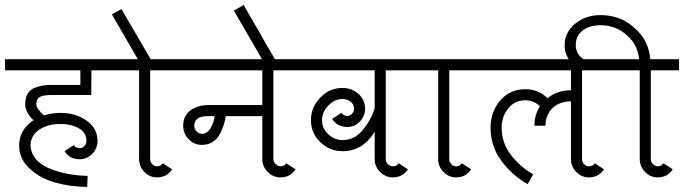

<svg xmlns="http://www.w3.org/2000/svg" viewBox="-36 -698 2715 762"><path d="M280 -110Q291 -110 299 -118.5Q307 -127 307 -138Q307 -172 276.5 -189Q246 -206 204 -206Q154 -206 120 -183.5Q86 -161 85 -120Q89 -61 155.5 -31.5Q222 -2 312 0L310 44Q242 43 183 26.5Q124 10 82 -28.5Q40 -67 40 -121Q40 -182 97 -221Q64 -252 64 -284Q64 -309 73.5 -325.5Q83 -342 100.5 -349Q118 -356 133.5 -358.5Q149 -361 170 -361H283V-419H-16V-463H421V-419H327L326 -321H170Q135 -321 121.5 -313Q108 -305 108 -284Q108 -268 138 -240Q171 -250 204 -250Q264 -250 307.5 -219.5Q351 -189 351 -138Q351 -109 330 -87.5Q309 -66 280 -66Q241 -66 220 -98L257 -122Q264 -110 280 -110Z M587 -38Q602 -38 610 -50L647 -26Q626 6 587 6Q558 6 537 -15.5Q516 -37 516 -66V-419H388V-463H511L408 -641L446 -662L562 -463H679V-419H560V-66Q560 -55 568 -46.5Q576 -38 587 -38Z M816 -237H789Q735 -237 735 -199Q735 -186 744 -176.5Q753 -167 766 -167Q791 -167 806 -202Q813 -216 816 -237ZM1077 6Q1048 6 1026.5 -15.5Q1005 -37 1005 -66V-237H860Q857 -214 846 -186Q822 -123 766 -123Q734 -123 712.5 -145.5Q691 -168 691 -199Q691 -239 720 -260Q749 -281 789 -281H1005V-419H647V-463H1177V-419H1049V-66Q1049 -56 1058 -47Q1067 -38 1077 -38Q1093 -38 1100 -50L1137 -26Q1116 6 1077 6Z M1055 -463 1016 -442 892 -656 931 -678Z M1413 -266Q1413 -237 1392 -215.5Q1371 -194 1342 -194Q1303 -194 1282 -226L1319 -250Q1327 -238 1342 -238Q1353 -238 1361 -246.5Q1369 -255 1369 -266Q1369 -284 1355.5 -294.5Q1342 -305 1323 -305Q1292 -305 1267 -279Q1242 -253 1242 -221Q1242 -189 1266.5 -165.5Q1291 -142 1324 -142Q1371 -142 1404.5 -183Q1438 -224 1451 -269V-419H1145V-463H1623V-419H1495V-66Q1495 -55 1503.5 -46.5Q1512 -38 1523 -38Q1539 -38 1546 -50L1583 -26Q1562 6 1523 6Q1494 6 1472.5 -15.5Q1451 -37 1451 -66V-175Q1404 -98 1324 -98Q1272 -98 1235 -134Q1198 -170 1198 -221Q1198 -272 1235 -310.5Q1272 -349 1323 -349Q1360 -349 1386.5 -325.5Q1413 -302 1413 -266Z M1875 -463V-419H1747V-66Q1747 -55 1755 -46.5Q1763 -38 1774 -38Q1789 -38 1797 -50L1834 -26Q1813 6 1774 6Q1745 6 1724 -15.5Q1703 -37 1703 -66V-419H1591V-463Z M2301 6Q2272 6 2251 -15.5Q2230 -37 2230 -66V-296Q2157 -294 2134 -233Q2129 -220 2129 -199H2085Q2085 -243 2107 -276Q2083 -300 2049 -300Q2007 -300 1981 -268Q1955 -236 1955 -191Q1955 -131 1991.5 -83.5Q2028 -36 2080 -6L2058 33Q1997 -2 1954 -59.5Q1911 -117 1911 -191Q1911 -255 1949.5 -299.5Q1988 -344 2049 -344Q2101 -344 2137 -308Q2173 -339 2230 -340V-419H1843V-463H2407V-419H2274V-66Q2274 -55 2282 -46.5Q2290 -38 2301 -38Q2317 -38 2325 -50L2361 -26Q2340 6 2301 6Z M2574 6Q2545 6 2524 -15.5Q2503 -37 2503 -66V-307V-419H2375V-463H2501Q2495 -508 2473 -536Q2423 -598 2347 -598Q2311 -598 2285.5 -583Q2260 -568 2252 -542Q2249 -532 2249 -519Q2249 -495 2262.5 -478.5Q2276 -462 2295 -457L2285 -421Q2250 -429 2227.5 -455Q2205 -481 2205 -519Q2205 -539 2210 -553Q2224 -591 2261 -614.5Q2298 -638 2347 -638Q2445 -638 2508 -560Q2539 -522 2545 -463H2659V-419H2547V-307V-66Q2547 -55 2555.5 -46.5Q2564 -38 2574 -38Q2589 -38 2597 -50L2634 -26Q2613 6 2574 6Z"/></svg>

Font: Bhavuka
Style: Regular
Weight: 400
Version: 2.94.0; ttfautohint (v1.2) -l 7 -r 28 -G 50 -x 13 -D deva -f